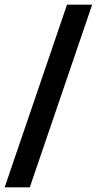

<svg xmlns="http://www.w3.org/2000/svg" viewBox="-29 -720 416 825"><path d="M259 -700H367L99 85H-9Z"/></svg>

Font: Cabin Medium
Style: Regular
Weight: 500
Designer: Pablo Impallari
Foundry: Pablo Impallari. http://www.impallari.com Igino Marini. http://www.ikern.com
Version: Version 2.200